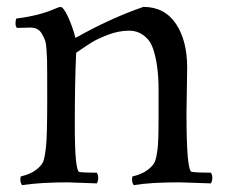

<svg xmlns="http://www.w3.org/2000/svg" viewBox="-20 -529 671 557"><path d="M68 -449 29 -448Q25 -453 25 -461Q25 -469 27 -475Q95 -484 138 -503Q152 -509 155 -509Q164 -509 177 -481Q190 -453 199 -419Q300 -476 396 -509Q457 -509 490 -460.5Q523 -412 523 -332L521 -200Q521 -33 536 -30.5Q551 -28 592 -28Q596 -21 596 -13Q596 -5 592 3L500 0Q417 0 368 8Q363 2 363 -9L364 -17Q393 -24 409 -36.5Q425 -49 429.5 -60.5Q434 -72 437 -95.5Q440 -119 440 -187V-270Q440 -340 424 -388Q417 -407 408 -416Q386 -440 355 -440Q324 -440 293 -428Q262 -416 246 -406Q230 -396 201 -376Q197 -297 197 -164.5Q197 -32 210.5 -30Q224 -28 261 -28Q265 -21 265 -13Q265 -5 261 3L176 0Q100 0 44 8Q39 2 39 -9L40 -17Q69 -24 85 -36.5Q101 -49 105.5 -60.5Q110 -72 113.5 -103.5Q117 -135 117 -239Q117 -343 116.5 -354.5Q116 -366 115 -384Q114 -402 111 -411Q108 -420 102 -430Q92 -449 68 -449Z"/></svg>

Font: Rosarivo
Style: Regular
Weight: 400
Designer: Pablo Ugerman
Foundry: Pablo Ugerman
Version: Version 1.003